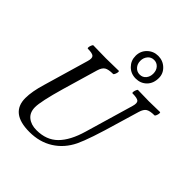

<svg xmlns="http://www.w3.org/2000/svg" viewBox="-249 -1065 1228 1228"><g transform="rotate(45 365.0 -450.5)"><path d="M464.8 -709Q420.9 -709 391.4 -738.8Q361.8 -768.6 361.8 -811Q361.8 -855.5 392.1 -884.8Q422.4 -914.1 464.8 -914.1Q507.8 -914.1 537.8 -885.7Q567.9 -857.4 567.9 -816.9Q567.9 -767.6 538.6 -738.3Q509.3 -709 464.8 -709ZM464.8 -745.1Q491.2 -745.1 507.1 -764.2Q522.9 -783.2 522.9 -811Q522.9 -840.3 506.3 -858.6Q489.7 -877 464.8 -877Q438.5 -877 422.1 -857.4Q405.8 -837.9 405.8 -811Q405.8 -782.2 422.9 -763.7Q439.9 -745.1 464.8 -745.1ZM226.1 13.2Q54.2 13.2 54.2 -122.1Q54.2 -182.1 80.1 -267.1L168.9 -571.8Q178.7 -605 167 -616.5Q155.3 -627.9 112.8 -627.9Q109.4 -629.4 110.1 -638.2Q110.8 -647 115.5 -657.5Q120.1 -668 124 -668Q200.2 -666 238.8 -666Q277.8 -666 354 -668Q357.9 -666.5 356.9 -657.7Q356 -648.9 351.3 -638.4Q346.7 -627.9 342.8 -627.9Q300.3 -627.9 282 -616.5Q263.7 -605 253.9 -571.8L184.1 -333Q139.2 -176.8 139.2 -125Q139.2 -77.1 169.9 -52Q200.7 -26.9 250 -26.9Q339.4 -26.9 393.6 -81.1Q447.8 -135.3 479 -243.2L575.2 -571.8Q585 -605.5 573 -616.7Q561 -627.9 517.1 -627.9Q513.2 -629.4 514.2 -638.2Q515.1 -647 519.5 -657.5Q523.9 -668 527.8 -668Q594.2 -666 627.9 -666Q660.6 -666 727.1 -668Q731 -666.5 730.2 -657.7Q729.5 -648.9 725.1 -638.4Q720.7 -627.9 716.8 -627.9Q675.8 -627.9 657.7 -616.5Q639.6 -605 629.9 -571.8L587.9 -430.2Q529.3 -226.1 494.1 -152.8Q455.6 -73.7 386.7 -30.3Q317.9 13.2 226.1 13.2Z"/></g></svg>

Font: Junicode SmCond Medium
Style: Italic
Weight: 500
Width: 4
Italic angle: -11°
Designer: Peter S. Baker
Version: Version 2.206